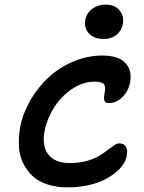

<svg xmlns="http://www.w3.org/2000/svg" viewBox="-20 -873 629 837"><path d="M431.2 -703.1Q390.1 -703.1 367.7 -727.3Q345.2 -751.5 352.1 -787.1Q357.9 -816.9 382.6 -835Q407.2 -853 439.9 -853Q481.9 -853 502.2 -826.4Q522.5 -799.8 515.1 -767.1Q511.2 -741.7 489.3 -722.4Q467.3 -703.1 431.2 -703.1ZM272.9 -56.2Q224.1 -56.2 184.8 -69.6Q145.5 -83 120.4 -107.2Q95.2 -131.3 79.6 -164.3Q64 -197.3 62.3 -236.3Q60.5 -275.4 67.9 -318.8Q80.1 -380.4 113 -437Q146 -493.7 192.6 -536.6Q239.3 -579.6 300.5 -605.2Q361.8 -630.9 426.8 -630.9Q496.6 -630.9 526.9 -598.1Q557.1 -565.4 546.9 -513.2Q539.6 -475.6 513.4 -449.7Q487.3 -423.8 455.1 -423.8Q445.3 -423.8 440.2 -427.5Q435.1 -431.2 434.1 -439.5Q433.1 -447.8 433.8 -454.6Q434.6 -461.4 437 -474.1Q441.4 -495.1 432.9 -506.1Q424.3 -517.1 392.1 -517.1Q342.8 -517.1 295.9 -486.3Q249 -455.6 217.5 -407Q186 -358.4 174.8 -304.2Q161.6 -236.3 190.9 -199.2Q220.2 -162.1 284.2 -162.1Q322.8 -162.1 356 -170.9Q389.2 -179.7 410.2 -192.4Q431.2 -205.1 447.8 -217.8Q464.4 -230.5 477.1 -239.3Q489.7 -248 499 -248Q521.5 -248 529.5 -232.7Q537.6 -217.3 532.2 -191.9Q528.8 -174.3 516.6 -155.8Q504.4 -137.2 482.2 -119.4Q460 -101.6 430.7 -87.4Q401.4 -73.2 360.4 -64.7Q319.3 -56.2 272.9 -56.2Z"/></svg>

Font: Shantell Sans Irregular
Style: Italic
Weight: 500
Italic angle: -11.31°
Designer: Stephen Nixon, Anya Danilova, Shantell Martin
Foundry: Arrow Type
Version: Version 1.006;[9816181b4]